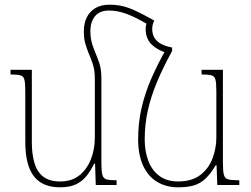

<svg xmlns="http://www.w3.org/2000/svg" viewBox="-20 -790 1072 820"><path d="M413 -94Q413 -60 417 -44Q421 -28 434.5 -24Q448 -20 478 -20V0H389L386 -91H382Q368 -62 350 -39Q332 -16 305 -3Q278 10 236 10Q161 10 124.5 -37.5Q88 -85 88 -184V-398Q88 -433 84.5 -448.5Q81 -464 68 -468Q55 -472 25 -472V-492H116V-181Q116 -134 126.5 -96Q137 -58 163.5 -36.5Q190 -15 237 -15Q287 -15 319.5 -41.5Q352 -68 368.5 -110.5Q385 -153 385 -202V-453Q385 -491 376.5 -516Q368 -541 358 -564Q351 -582 344.5 -603.5Q338 -625 338 -656Q338 -690 350.5 -715.5Q363 -741 387.5 -755.5Q412 -770 447 -770Q471 -770 491 -766.5Q511 -763 532.5 -755Q554 -747 579.5 -734Q605 -721 639 -702L609 -687Q556 -718 518.5 -731.5Q481 -745 446 -745Q406 -745 386 -721Q366 -697 366 -656Q366 -639 368.5 -624.5Q371 -610 375 -597.5Q379 -585 384 -573Q394 -549 403.5 -522.5Q413 -496 413 -453ZM932 -94Q932 -60 936 -44Q940 -28 954.5 -24Q969 -20 1002 -20V0H908L905 -84H901Q879 -47 857 -26.5Q835 -6 807.5 2Q780 10 741 10Q690 10 651.5 -13Q613 -36 591.5 -82Q570 -128 570 -196Q570 -265 584.5 -328.5Q599 -392 626.5 -455Q654 -518 691 -583L715 -572Q677 -503 651 -441Q625 -379 611.5 -319Q598 -259 598 -194Q598 -144 613.5 -103Q629 -62 661 -38.5Q693 -15 740 -15Q800 -15 836 -43Q872 -71 888 -114.5Q904 -158 904 -202V-398Q904 -433 900.5 -448.5Q897 -464 884 -468Q871 -472 841 -472V-492H932ZM639 -702Q635 -695 632.5 -685.5Q630 -676 630 -667Q630 -643 640.5 -627Q651 -611 670 -601.5Q689 -592 715 -587V-572L692 -564Q650 -577 626 -601.5Q602 -626 602 -668Q602 -679 605.5 -689Q609 -699 613 -706Z"/></svg>

Font: Noto Serif Armenian Thin
Style: Regular
Weight: 250
Version: Version 2.007